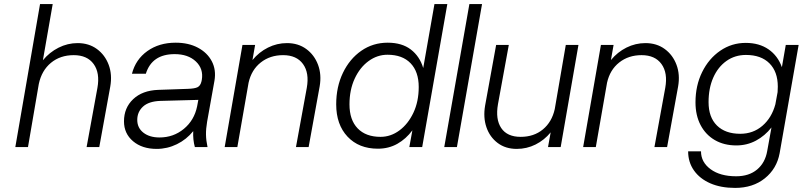

<svg xmlns="http://www.w3.org/2000/svg" viewBox="-20 -720 3930 940"><path d="M457 -290Q470 -363 438.5 -406.5Q407 -450 341 -450Q275 -450 229.5 -412.5Q184 -375 170 -309L117 0H55L176 -700H238L190 -425Q222 -464 266.5 -486.5Q311 -509 360 -509Q415 -509 454.5 -480Q494 -451 512 -403Q530 -355 520 -297L466 0H404Z M994 -124Q988 -89 988.5 -60.5Q989 -32 996 0H934Q924 -36 926 -78Q893 -37 846 -14Q799 9 747 9Q676 9 631.5 -28.5Q587 -66 587 -126Q587 -192 632 -234.5Q677 -277 754 -280L899 -285Q933 -286 947 -293Q961 -300 966 -320L968 -329Q977 -383 939 -419Q901 -455 835 -455Q724 -455 694 -359H626Q644 -429 701.5 -470Q759 -511 840 -511Q903 -511 949 -486.5Q995 -462 1017 -420Q1039 -378 1030 -325ZM652 -133Q652 -94 682 -70.5Q712 -47 761 -47Q829 -47 880 -89Q931 -131 945 -199L951 -231L765 -226Q708 -224 680 -198Q652 -172 652 -133Z M1167 -500H1229L1216 -426Q1248 -465 1292 -487Q1336 -509 1385 -509Q1440 -509 1479.5 -480Q1519 -451 1537 -403Q1555 -355 1545 -297L1491 0H1429L1482 -290Q1495 -363 1463.5 -406.5Q1432 -450 1366 -450Q1302 -450 1256.5 -414Q1211 -378 1197 -315L1142 0H1080Z M2170 -700 2047 0H1984L1999 -82Q1968 -40 1925.5 -16Q1883 8 1830 8Q1737 8 1681.5 -51Q1626 -110 1626 -209Q1626 -295 1659 -363.5Q1692 -432 1749 -471.5Q1806 -511 1878 -511Q1948 -511 1991.5 -477.5Q2035 -444 2052 -387L2107 -700ZM1691 -209Q1691 -133 1731 -91.5Q1771 -50 1843 -50Q1893 -50 1935.5 -81.5Q1978 -113 2004 -168Q2030 -223 2030 -294Q2030 -369 1990 -410.5Q1950 -452 1877 -452Q1827 -452 1784.5 -421Q1742 -390 1716.5 -335Q1691 -280 1691 -209Z M2278 -700H2340L2217 0H2155Z M2418 -210Q2405 -136 2434 -93Q2463 -50 2529 -50Q2594 -50 2638 -86.5Q2682 -123 2696 -186L2750 -500H2812L2725 0H2663L2676 -72Q2645 -34 2602 -12.5Q2559 9 2510 9Q2455 9 2416.5 -20Q2378 -49 2361.5 -97Q2345 -145 2355 -203L2409 -500H2471Z M2922 -500H2984L2971 -426Q3003 -465 3047 -487Q3091 -509 3140 -509Q3195 -509 3234.5 -480Q3274 -451 3292 -403Q3310 -355 3300 -297L3246 0H3184L3237 -290Q3250 -363 3218.5 -406.5Q3187 -450 3121 -450Q3057 -450 3011.5 -414Q2966 -378 2952 -315L2897 0H2835Z M3890 -500 3797 30Q3783 106 3724.5 153Q3666 200 3579 200Q3509 200 3457.5 177.5Q3406 155 3377.5 114.5Q3349 74 3349 21H3412Q3412 74 3459 108.5Q3506 143 3584 143Q3647 143 3686.5 110Q3726 77 3736 20L3757 -96Q3725 -55 3681 -31.5Q3637 -8 3585 -8Q3525 -8 3480 -34Q3435 -60 3410 -107.5Q3385 -155 3385 -219Q3385 -301 3417.5 -367Q3450 -433 3506 -471.5Q3562 -510 3631 -510Q3697 -510 3742.5 -478.5Q3788 -447 3808 -391L3827 -500ZM3449 -220Q3449 -146 3490 -105.5Q3531 -65 3604 -65Q3667 -65 3712.5 -104Q3758 -143 3776 -209L3787 -269Q3788 -283 3788 -296Q3788 -369 3747 -410Q3706 -451 3632 -451Q3578 -451 3536.5 -421.5Q3495 -392 3472 -340Q3449 -288 3449 -220Z"/></svg>

Font: Overused Grotesk Book
Style: Italic
Weight: 350
Italic angle: -10°
Version: Version 0.003